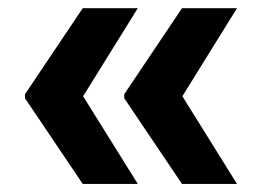

<svg xmlns="http://www.w3.org/2000/svg" viewBox="-20 -535 646 477"><path d="M185.5 -514.6H322.3L186.5 -295.9L322.3 -78.1H185.5L42 -291V-300.8ZM288.6 -291V-300.8L432.1 -514.6H568.8L433.1 -295.9L568.8 -78.1H432.1Z"/></svg>

Font: Inter Tight Stencil
Style: Bold
Weight: 700
Designer: Rasmus Andersson
Foundry: rsms
Version: Version 3.004;Glyphs 3.1.2 (3151)